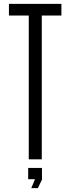

<svg xmlns="http://www.w3.org/2000/svg" viewBox="-20 -820 363 988"><path d="M128 0V-740H26V-800H296V-740H195V0ZM125 102V44H196V104L175 148H141L160 102Z"/></svg>

Font: Big Shoulders Display
Style: Regular
Weight: 400
Designer: Patric King
Foundry: XO Type Co
Version: Version 1.000; ttfautohint (v1.8.2)